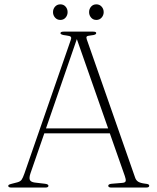

<svg xmlns="http://www.w3.org/2000/svg" viewBox="-20 -842 706 862"><path d="M197.5 -8Q197.5 0 183.5 0H31.5Q17 0 17 -7.5Q17 -10.5 20 -12.5Q23 -14.5 33 -17L58 -23.5Q71 -27 76.8 -34.8Q82.5 -42.5 90 -64L297.5 -662Q301.5 -672.5 297.8 -676.8Q294 -681 276.5 -683Q251.5 -685.5 251.5 -693Q251.5 -700 266 -700H398Q412 -700 412 -693.5Q412 -689.5 407.2 -687Q402.5 -684.5 388 -683Q372.5 -681.5 369.5 -678Q366.5 -674.5 369.5 -665.5L586.5 -45Q590.5 -32.5 600.5 -26.2Q610.5 -20 631 -17.5Q642.5 -16.5 646.2 -14.2Q650 -12 650 -8Q650 0 635.5 0H480Q466 0 466 -8Q466 -15.5 481.5 -17L529.5 -21Q542.5 -22 544.2 -29Q546 -36 540.5 -51.5L473 -243.5H179L117 -64.5Q110 -44 114 -34.5Q118 -25 135.5 -22.5L182 -17Q197.5 -15 197.5 -8ZM186.5 -265.5H465.5L325 -666.5ZM251 -752.5Q236.5 -752.5 227.2 -763Q218 -773.5 218 -787.5Q218 -802 227.2 -812.2Q236.5 -822.5 251 -822.5Q265.5 -822.5 274.5 -812.2Q283.5 -802 283.5 -787.5Q283.5 -773.5 274.5 -763Q265.5 -752.5 251 -752.5ZM412.5 -752.5Q398 -752.5 389 -763Q380 -773.5 380 -787.5Q380 -802 389 -812.2Q398 -822.5 412.5 -822.5Q427 -822.5 436.2 -812.2Q445.5 -802 445.5 -787.5Q445.5 -773.5 436.2 -763Q427 -752.5 412.5 -752.5Z"/></svg>

Font: Fraunces 9pt Thin
Style: Regular
Weight: 100
Version: Version 1.000;[b76b70a41]